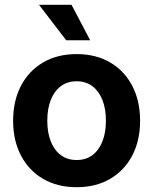

<svg xmlns="http://www.w3.org/2000/svg" viewBox="-20 -762 633 793"><path d="M296.4 11.2Q217.3 11.2 158.2 -23.2Q99.1 -57.6 66.7 -119.4Q34.2 -181.2 34.2 -263.2Q34.2 -345.7 66.7 -407.7Q99.1 -469.7 158.2 -504.2Q217.3 -538.6 296.4 -538.6Q376 -538.6 434.8 -504.2Q493.7 -469.7 526.1 -407.7Q558.6 -345.7 558.6 -263.2Q558.6 -181.2 526.1 -119.4Q493.7 -57.6 434.8 -23.2Q376 11.2 296.4 11.2ZM296.4 -101.1Q335 -101.1 361.8 -121.3Q388.7 -141.6 403.1 -178.2Q417.5 -214.8 417.5 -263.2Q417.5 -312.5 403.1 -348.9Q388.7 -385.3 361.8 -405.8Q335 -426.3 296.4 -426.3Q258.3 -426.3 231.2 -406Q204.1 -385.7 189.7 -349.1Q175.3 -312.5 175.3 -263.2Q175.3 -214.8 189.7 -178.2Q204.1 -141.6 231.2 -121.3Q258.3 -101.1 296.4 -101.1ZM253.4 -595.7 141.1 -742.2H275.4L352.5 -595.7Z"/></svg>

Font: Inter Cardless Tabular Bold
Style: Bold
Weight: 700
Designer: Rasmus Andersson
Foundry: rsms
Version: Version 4.000;git-4fc901f